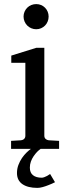

<svg xmlns="http://www.w3.org/2000/svg" viewBox="-20 -728 343 939"><path d="M249 163.1Q232.9 171.4 217.3 177.2Q204.1 182.6 189.2 186.8Q174.3 190.9 163.1 190.9Q116.2 190.9 89.6 172.6Q63 154.3 63 118.2Q63 97.2 70.1 78.6Q77.1 60.1 87.6 44.7Q98.1 29.3 110.4 17.6Q121.6 6.8 131.3 0H34.2V-39.1L83 -42Q92.3 -43 98.1 -48.8Q104 -54.7 104 -64V-420.9H35.2V-456.1L157.2 -494.1H196.8V-64Q196.8 -54.7 202.9 -48.8Q209 -43 217.8 -42L269 -39.1V0H178.7Q170.4 5.9 161.6 14.6Q152.3 24.4 144.3 36.1Q136.2 47.9 131.1 62Q126 76.2 126 91.8Q126 116.7 141.4 128.9Q156.7 141.1 184.1 141.1Q189.5 141.1 196.8 138.4Q204.1 135.7 210.4 132.3Q217.8 128.4 225.1 123ZM217.8 -647Q217.8 -634.3 213.1 -622.8Q208.5 -611.3 200.2 -603Q191.9 -594.7 180.9 -589.8Q169.9 -585 157.2 -585Q144.5 -585 133.1 -589.8Q121.6 -594.7 113.3 -603Q105 -611.3 100.1 -622.8Q95.2 -634.3 95.2 -647Q95.2 -659.7 100.1 -670.9Q105 -682.1 113.3 -690.4Q121.6 -698.7 133.1 -703.4Q144.5 -708 157.2 -708Q169.9 -708 180.9 -703.4Q191.9 -698.7 200.2 -690.4Q208.5 -682.1 213.1 -670.9Q217.8 -659.7 217.8 -647Z"/></svg>

Font: Charis SIL Phon
Style: Regular
Weight: 400
Foundry: SIL International
Version: Version 5.000